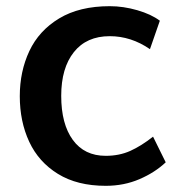

<svg xmlns="http://www.w3.org/2000/svg" viewBox="-20 -586 577 621"><path d="M44 -275Q44 -355 75 -421Q106 -487 171.5 -526.5Q237 -566 335 -566Q379 -566 424 -553Q469 -540 497 -519L465 -427Q404 -469 335 -469Q260 -469 219 -417.5Q178 -366 178 -276Q178 -185 215.5 -133.5Q253 -82 322 -82Q366 -82 401.5 -98Q437 -114 475 -144L516 -61Q481 -28 431 -6.5Q381 15 322 15Q230 15 167.5 -23.5Q105 -62 74.5 -127.5Q44 -193 44 -275Z"/></svg>

Font: MartelSansBold
Style: Bold
Weight: 700
Designer: Dan Reynolds and Mathieu Réguer
Foundry: Dan Reynolds and Mathieu Réguer
Version: Version 1.002; ttfautohint (v1.1) -l 5 -r 5 -G 72 -x 0 -D la